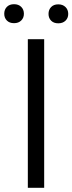

<svg xmlns="http://www.w3.org/2000/svg" viewBox="-45 -894 345 914"><path d="M21.8 -874Q43.3 -874 56 -861.3Q68.8 -848.5 68.8 -828.5Q68.8 -809 56 -796.4Q43.3 -783.7 21.8 -783.7Q0 -783.7 -12.4 -796.4Q-24.8 -809 -24.8 -828.5Q-24.8 -848.5 -12.3 -861.3Q0.2 -874 21.8 -874ZM232.3 -873.3Q253.8 -873.3 266.8 -860.5Q279.8 -847.8 279.8 -827.7Q279.8 -808.2 266.9 -795.6Q254 -783 232.3 -783Q210.7 -783 198.4 -795.6Q186 -808.2 186 -827.7Q186 -847.8 198.4 -860.5Q210.7 -873.3 232.3 -873.3ZM87.5 -707.5H165.3V0H87.5Z"/></svg>

Font: FreesentationVF
Style: Regular
Weight: 400
Designer: glyphs from Roboto by Christian Robertson / Hangul glyphs from Noto Sans CJK(Source Han Sans) by Jang Soo-young and Kang
Foundry: PT&
Version: Version 2.001;Glyphs 3.3.1 (3343)